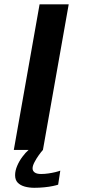

<svg xmlns="http://www.w3.org/2000/svg" viewBox="-20 -695 394 890"><path d="M44 0H179L298.5 -675H163.5ZM139 175.5Q162.5 175.5 185.2 173.2Q208 171 225.5 167.2Q243 163.5 249.5 161L259.5 96Q252 99 236.8 102.8Q221.5 106.5 204.2 109Q187 111.5 170.5 111.5Q150 111.5 140.5 104.2Q131 97 131 85.5Q131 73.5 139.8 56.8Q148.5 40 160 24Q171.5 8 179 0H112.5Q98.5 12 83.8 31.8Q69 51.5 59.5 74Q50 96.5 50 117Q50 139 62 151.5Q74 164 94.5 169.8Q115 175.5 139 175.5Z"/></svg>

Font: Anybody Expanded Medium
Style: Italic
Weight: 500
Width: 7
Italic angle: -10°
Version: Version 1.113;gftools[0.9.25]